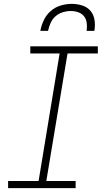

<svg xmlns="http://www.w3.org/2000/svg" viewBox="-20 -975 540 995"><path d="M22 0V-37H180L289 -698H137V-735H487V-698H330L220 -37H372V0ZM189 -815Q194 -843 207 -870.5Q220 -898 243 -918Q266 -938 295 -946.5Q324 -955 352 -955Q380 -955 406.5 -946.5Q433 -938 449.5 -918Q466 -898 470 -870.5Q474 -843 469 -815H429Q432 -835 429.5 -855.5Q427 -876 415.5 -890.5Q404 -905 385.5 -911.5Q367 -918 346 -918Q326 -918 305 -911.5Q284 -905 267.5 -890.5Q251 -876 242 -855.5Q233 -835 229 -815Z"/></svg>

Font: Iosevka SS04 XLt Obl
Style: Regular
Weight: 200
Italic angle: -9°
Monospace: yes
Designer: Belleve Invis
Foundry: Belleve Invis
Version: Version 19.0.0; ttfautohint (v1.8.4)